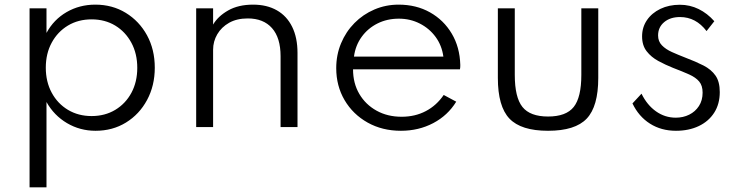

<svg xmlns="http://www.w3.org/2000/svg" viewBox="-20 -548 3190 828"><path d="M107.5 260V-512H180.5V-406Q211.5 -463.5 267.2 -495.8Q323 -528 391 -528Q464.5 -528 522.5 -492.5Q580.5 -457 614 -395.8Q647.5 -334.5 647.5 -256Q647.5 -178.5 614.2 -116.8Q581 -55 523.2 -19.5Q465.5 16 392 16Q325 16 269 -17Q213 -50 180.5 -108V260ZM375 -47.5Q432.5 -47.5 477 -74.2Q521.5 -101 546.8 -148Q572 -195 572 -255.5Q572 -316.5 546.5 -363.8Q521 -411 476.8 -437.8Q432.5 -464.5 375 -464.5Q317.5 -464.5 273 -437.8Q228.5 -411 203 -364Q177.5 -317 177.5 -256Q177.5 -195.5 203 -148.2Q228.5 -101 273.2 -74.2Q318 -47.5 375 -47.5Z M826 0V-512H899V-442Q920 -478 964 -503Q1008 -528 1071.5 -528Q1131 -528 1174 -503.5Q1217 -479 1240 -432.2Q1263 -385.5 1263 -319.5V0H1190V-305.5Q1190 -385 1153 -426.8Q1116 -468.5 1048.5 -468.5Q1001.5 -468.5 968.2 -449.8Q935 -431 917 -400.2Q899 -369.5 899 -333.5V0Z M1709 16Q1628.5 16 1565.2 -19.5Q1502 -55 1466 -116.2Q1430 -177.5 1430 -254Q1430 -311.5 1450.8 -361.2Q1471.5 -411 1508.5 -448.5Q1545.5 -486 1594.5 -507Q1643.5 -528 1699 -528Q1775 -528 1834.2 -494.8Q1893.5 -461.5 1928.2 -403Q1963 -344.5 1965 -268Q1965 -262 1964.8 -258.2Q1964.5 -254.5 1963.5 -249H1502.5Q1502.5 -189 1529.5 -143Q1556.5 -97 1603.8 -70.8Q1651 -44.5 1712 -44.5Q1770 -44.5 1816.2 -68.8Q1862.5 -93 1893.5 -138.5L1947.5 -109.5Q1911 -50 1848.2 -17Q1785.5 16 1709 16ZM1506.5 -304H1892Q1885.5 -352 1858.5 -388.8Q1831.5 -425.5 1790.2 -446.5Q1749 -467.5 1700 -467.5Q1649.5 -467.5 1608 -446.8Q1566.5 -426 1539.8 -389.2Q1513 -352.5 1506.5 -304Z M2343.5 16Q2227 16 2177 -36.5Q2127 -89 2127 -212V-512H2200V-225Q2200 -128 2233 -86.8Q2266 -45.5 2343.5 -45.5Q2421.5 -45.5 2454.2 -86.8Q2487 -128 2487 -225V-512H2560V-212Q2560 -89 2510.2 -36.5Q2460.5 16 2343.5 16Z M2895 16Q2831.5 16 2783 -14.8Q2734.5 -45.5 2707.5 -102L2746.5 -144Q2770.5 -95 2809 -67.8Q2847.5 -40.5 2894.5 -40.5Q2926 -40.5 2952.2 -53.5Q2978.5 -66.5 2994.2 -90.8Q3010 -115 3010 -148.5Q3010 -179 2995.2 -196.5Q2980.5 -214 2952.2 -226.8Q2924 -239.5 2882 -255.5Q2849.5 -268.5 2819 -285Q2788.5 -301.5 2768.8 -326.8Q2749 -352 2749 -391Q2749 -430.5 2770 -461.2Q2791 -492 2828 -509.8Q2865 -527.5 2912 -527.5Q2955 -527.5 2992.8 -509Q3030.5 -490.5 3060.5 -456.5L3027 -414Q2981 -474.5 2912.5 -474.5Q2870.5 -474.5 2844.2 -452.5Q2818 -430.5 2818 -395Q2818 -369.5 2834.5 -352.5Q2851 -335.5 2877.8 -323.5Q2904.5 -311.5 2935.5 -299.5Q2980.5 -282.5 3013.8 -265.5Q3047 -248.5 3065.5 -222.2Q3084 -196 3084 -151Q3084 -99.5 3060 -62Q3036 -24.5 2993.2 -4.2Q2950.5 16 2895 16Z"/></svg>

Font: Spartan Thin
Style: Regular
Weight: 400
Version: Version 1.004